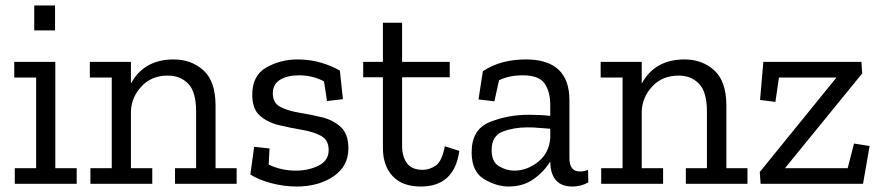

<svg xmlns="http://www.w3.org/2000/svg" viewBox="-20 -671 3222 701"><path d="M105 -560V-651H181V-560ZM260 0H34V-57H112V-388H32V-445H182V-57H260Z M844 0H619V-57H696V-264Q696 -336 667 -365.5Q638 -395 593 -395Q533 -395 496.5 -355.5Q460 -316 458 -265V-57H536V0H310V-57H388V-388H308V-445H458V-366Q506 -454 614 -454Q679 -454 723 -414Q767 -374 767 -285V-57H844Z M1252 -129Q1252 -64 1197.5 -27Q1143 10 1063 10Q1016 10 969.5 -2.5Q923 -15 894 -34L908 -135L964 -129L961 -70Q1007 -48 1060 -48Q1107 -48 1143.5 -66.5Q1180 -85 1180 -123Q1180 -160 1152 -175Q1124 -190 1082.5 -197Q1041 -204 999 -214Q957 -224 929 -248.5Q901 -273 901 -325Q901 -396 953 -425Q1005 -454 1066 -454Q1112 -454 1152.5 -442Q1193 -430 1221 -413L1232 -309L1174 -302L1163 -374Q1121 -396 1072 -396Q1030 -396 1003 -380Q976 -364 976 -330Q976 -295 1004 -280.5Q1032 -266 1073 -259.5Q1114 -253 1155 -243Q1196 -233 1224 -207.5Q1252 -182 1252 -129Z M1657 -120Q1639 10 1516 10Q1449 10 1413.5 -28Q1378 -66 1378 -131V-389H1306V-445H1378V-588H1448V-445H1622V-389H1448V-140Q1448 -100 1465.5 -75.5Q1483 -51 1523 -51Q1549 -51 1571.5 -67Q1594 -83 1604 -137Z M1743 -411Q1778 -434 1817 -444Q1856 -454 1900 -454Q2059 -454 2059 -305V-93Q2059 -45 2097 -45Q2114 -45 2127 -51L2128 -5Q2101 10 2070 10Q1991 10 1989 -80V-82Q1968 -46 1929.5 -18Q1891 10 1837 10Q1793 10 1747.5 -17Q1702 -44 1702 -115Q1702 -199 1768.5 -225.5Q1835 -252 1910 -252Q1930 -252 1950.5 -251Q1971 -250 1989 -248V-288Q1989 -336 1968.5 -366Q1948 -396 1888 -396Q1839 -396 1802 -378L1785 -301L1727 -308ZM1989 -167V-201Q1970 -202 1949 -204Q1928 -206 1906 -206Q1856 -206 1815.5 -190.5Q1775 -175 1775 -123Q1775 -80 1802 -64Q1829 -48 1858 -48Q1904 -48 1944.5 -80Q1985 -112 1989 -167Z M2709 0H2484V-57H2561V-264Q2561 -336 2532 -365.5Q2503 -395 2458 -395Q2398 -395 2361.5 -355.5Q2325 -316 2323 -265V-57H2401V0H2175V-57H2253V-388H2173V-445H2323V-366Q2371 -454 2479 -454Q2544 -454 2588 -414Q2632 -374 2632 -285V-57H2709Z M3131 0H2757L2754 -43L3034 -388H2824L2811 -299L2755 -306L2767 -445H3125L3128 -403L2846 -57H3075L3098 -147L3155 -138Z"/></svg>

Font: Zilla Slab
Style: Regular
Weight: 400
Designer: Typotheque.com
Foundry: Typotheque type foundry
Version: Version 1.1; 2017; ttfautohint (v1.6)